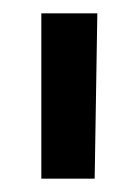

<svg xmlns="http://www.w3.org/2000/svg" viewBox="-20 -740 203 288"><path d="M122 -472Q123 -535 124 -596Q125 -657 126 -720H42V-472Z"/></svg>

Font: Josefin Slab Thin
Style: Bold
Weight: 700
Version: Version 2.000